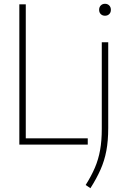

<svg xmlns="http://www.w3.org/2000/svg" viewBox="-20 -763 663 1013"><path d="M82 0V-740H116V-33H443V0ZM457 230 432 213Q462 165.5 480.8 121.5Q499.5 77.5 508.2 28.5Q517 -20.5 517 -83V-540H551V-88Q551 -19.5 541 33Q531 85.5 510.2 132.2Q489.5 179 457 230ZM534 -680Q520.5 -680 511.8 -688.5Q503 -697 503 -711Q503 -725.5 511.8 -734.2Q520.5 -743 534 -743Q547.5 -743 556.2 -734.2Q565 -725.5 565 -711Q565 -697 556.2 -688.5Q547.5 -680 534 -680Z"/></svg>

Font: Encode Sans Condensed Thin
Style: Regular
Weight: 100
Width: 3
Designer: Multiple Designers
Foundry: Impallari Type
Version: Version 3.002